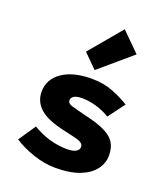

<svg xmlns="http://www.w3.org/2000/svg" viewBox="-150 -926 901 1041"><g transform="rotate(20 300.0 -405.5)"><path d="M293 12Q228 12 162.5 -10.5Q97 -33 50 -64L117 -163Q163 -135 213.5 -120Q264 -105 315 -105Q352 -105 368.5 -115.5Q385 -126 385 -142Q385 -151 379.5 -158Q374 -165 361.5 -170.5Q349 -176 326.5 -181Q304 -186 270 -194Q168 -216 124.5 -255Q81 -294 81 -351Q81 -423 143.5 -466.5Q206 -510 314 -510Q383 -510 438 -488Q493 -466 533 -441L462 -346Q423 -369 381 -381Q339 -393 299 -393Q280 -393 266.5 -389Q253 -385 246 -377Q239 -369 239 -359Q239 -341 263.5 -333.5Q288 -326 348 -311Q424 -294 466.5 -272.5Q509 -251 526 -221.5Q543 -192 543 -151Q543 -105 514.5 -68Q486 -31 430.5 -9.5Q375 12 293 12ZM311 -559 233 -637 389 -823 496 -717Z"/></g></svg>

Font: Source Code Pro ExtraLight ExtraBold
Style: Regular
Weight: 800
Monospace: yes
Version: Version 1.018;hotconv 1.0.116;makeotfexe 2.5.65601